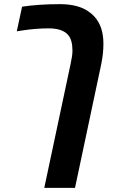

<svg xmlns="http://www.w3.org/2000/svg" viewBox="-20 -661 561 921"><path d="M327.6 -417.5Q327.6 -442.9 322.5 -462.2Q317.4 -481.4 305.2 -495.1Q277.3 -524.9 213.9 -524.9Q152.8 -524.9 84.5 -514.6L60.5 -510.7L85.9 -628.9Q165.5 -641.1 268.6 -641.1Q312 -641.1 346.9 -631.8Q381.8 -622.6 405.8 -605Q434.6 -585 451.4 -556.2Q468.3 -527.3 473.1 -491.7Q476.1 -473.1 476.1 -451.7Q476.1 -403.8 465.8 -354L339.8 240.2H192.4L318.8 -355Q327.6 -394.5 327.6 -417.5Z"/></svg>

Font: Viking Open Sans
Style: Bold Italic
Weight: 700
Italic angle: -12°
Foundry: Ascender Corporation
Version: Version 2.000